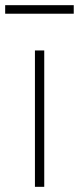

<svg xmlns="http://www.w3.org/2000/svg" viewBox="-30 -722 305 742"><path d="M105 0H141V-527H105ZM-10 -669H255V-702H-10Z"/></svg>

Font: Kinto Sans Thin
Style: Regular
Weight: 100
Designer: Authors: Ryoko NISHIZUKA  (kana & ideographs); Paul D. Hunt (Latin, Greek & Cyrillic); Wenlong ZHANG  (bopomofo); Sandol
Foundry: Adobe Systems Incorporated, ookami Inc.
Version: Version 0.001